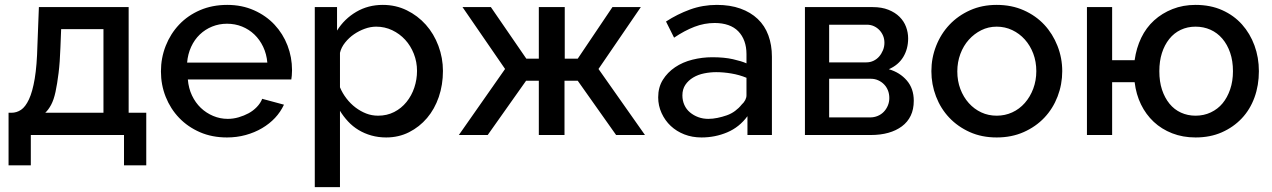

<svg xmlns="http://www.w3.org/2000/svg" viewBox="-20 -552 5200 785"><path d="M15 124V-91H27Q48 -91 66 -103Q84 -115 98.5 -146Q113 -177 122 -230.5Q131 -284 133 -367L139 -523H506V-91H578V124H487V0H106V124ZM403 -91V-433H230L227 -357Q225 -298 219.5 -253.5Q214 -209 207 -176.5Q200 -144 189 -123.5Q178 -103 165 -91Z M908 10Q847 10 797.5 -11.5Q748 -33 712.5 -70Q677 -107 657.5 -156Q638 -205 638 -260Q638 -315 657.5 -364.5Q677 -414 712.5 -451.5Q748 -489 798 -510.5Q848 -532 909 -532Q969 -532 1018.5 -510Q1068 -488 1102.5 -451Q1137 -414 1155.5 -366Q1174 -318 1174 -265Q1174 -253 1173 -243Q1172 -233 1171 -227H748Q751 -191 765 -161.5Q779 -132 801 -111Q823 -90 851.5 -78Q880 -66 911 -66Q934 -66 956 -72.5Q978 -79 996.5 -89Q1015 -99 1030 -114.5Q1045 -130 1052 -148L1141 -124Q1127 -94 1104.5 -70Q1082 -46 1051.5 -28Q1021 -10 984.5 0Q948 10 908 10ZM1073 -296Q1070 -331 1056 -360.5Q1042 -390 1020 -411Q998 -432 969.5 -443.5Q941 -455 908 -455Q876 -455 847.5 -443.5Q819 -432 797 -411Q775 -390 761.5 -360.5Q748 -331 745 -296Z M1559 10Q1527 10 1498.5 2Q1470 -6 1446 -20.5Q1422 -35 1403 -55.5Q1384 -76 1370 -99V213H1267V-523H1358V-427Q1388 -475 1436.5 -503.5Q1485 -532 1545 -532Q1598 -532 1643 -510Q1688 -488 1721 -451Q1754 -414 1772.5 -364.5Q1791 -315 1791 -262Q1791 -205 1774 -155.5Q1757 -106 1726 -69.5Q1695 -33 1652.5 -11.5Q1610 10 1559 10ZM1526 -79Q1562 -79 1591.5 -94Q1621 -109 1642 -135Q1663 -161 1674 -194Q1685 -227 1685 -262Q1685 -299 1672 -332Q1659 -365 1636.5 -389.5Q1614 -414 1583.5 -428.5Q1553 -443 1518 -443Q1495 -443 1471.5 -434.5Q1448 -426 1427.5 -412Q1407 -398 1391 -378Q1375 -358 1370 -336V-195Q1380 -171 1396.5 -149.5Q1413 -128 1433.5 -112.5Q1454 -97 1477 -88Q1500 -79 1526 -79Z M1856 0 2045 -270 1871 -523H1987L2132 -312H2183V-523H2289V-312H2342L2484 -523H2600L2427 -270L2617 0H2499L2342 -222H2288V0H2183V-222H2131L1974 0Z M3036 0V-77Q3003 -32 2953.5 -11Q2904 10 2848 10Q2810 10 2778 -2.5Q2746 -15 2722.5 -37Q2699 -59 2685 -89.5Q2671 -120 2671 -154Q2671 -195 2690 -225.5Q2709 -256 2740 -277Q2771 -298 2811 -308Q2851 -318 2892 -318Q2941 -318 2976.5 -310Q3012 -302 3032 -293V-331Q3032 -360 3023.5 -383.5Q3015 -407 2998.5 -424Q2982 -441 2957.5 -449.5Q2933 -458 2902 -458Q2860 -458 2819.5 -442.5Q2779 -427 2736 -398L2703 -464Q2749 -494 2801 -513Q2853 -532 2911 -532Q2965 -532 3007 -517Q3049 -502 3078 -474.5Q3107 -447 3121.5 -407.5Q3136 -368 3136 -320V0ZM3012 -124Q3022 -133 3027 -143Q3032 -153 3032 -162V-234Q3003 -246 2970.5 -251.5Q2938 -257 2908 -257Q2884 -257 2859 -252Q2834 -247 2814 -235Q2794 -223 2782 -205Q2770 -187 2770 -162Q2770 -141 2778 -123Q2786 -105 2801 -92.5Q2816 -80 2835 -73Q2854 -66 2876 -66Q2894 -66 2913.5 -70Q2933 -74 2951.5 -80.5Q2970 -87 2985.5 -98.5Q3001 -110 3012 -124Z M3271 0V-523H3548Q3585 -523 3612.5 -512Q3640 -501 3658 -483Q3676 -465 3684.5 -442Q3693 -419 3693 -395Q3693 -352 3673 -319Q3653 -286 3614 -269Q3659 -256 3687.5 -223Q3716 -190 3716 -140Q3716 -105 3703.5 -79Q3691 -53 3667.5 -35.5Q3644 -18 3612 -9Q3580 0 3540 0ZM3370 -72H3538Q3554 -72 3568.5 -78Q3583 -84 3593.5 -95Q3604 -106 3610 -120.5Q3616 -135 3616 -151Q3616 -168 3610.5 -182Q3605 -196 3595 -206.5Q3585 -217 3571 -223.5Q3557 -230 3540 -230H3370ZM3370 -297H3522Q3538 -297 3551.5 -303.5Q3565 -310 3574.5 -321Q3584 -332 3590 -346.5Q3596 -361 3596 -377Q3596 -393 3590.5 -406Q3585 -419 3575.5 -429Q3566 -439 3553 -445Q3540 -451 3524 -451H3370Z M4055 10Q3994 10 3945 -12Q3896 -34 3861 -71Q3826 -108 3807 -157.5Q3788 -207 3788 -261Q3788 -315 3807.5 -364.5Q3827 -414 3862 -451Q3897 -488 3946 -510Q3995 -532 4055 -532Q4116 -532 4165.5 -510Q4215 -488 4249.5 -451Q4284 -414 4303.5 -364.5Q4323 -315 4323 -261Q4323 -207 4304 -157.5Q4285 -108 4250 -71Q4215 -34 4165.5 -12Q4116 10 4055 10ZM3894 -260Q3894 -221 3906.5 -188Q3919 -155 3941 -130.5Q3963 -106 3992 -92.5Q4021 -79 4055 -79Q4089 -79 4118.5 -92.5Q4148 -106 4170 -131Q4192 -156 4204.5 -189.5Q4217 -223 4217 -261Q4217 -300 4204.5 -333Q4192 -366 4170 -390.5Q4148 -415 4118.5 -429Q4089 -443 4055 -443Q4021 -443 3992 -428.5Q3963 -414 3941 -389.5Q3919 -365 3906.5 -331.5Q3894 -298 3894 -260Z M4868 10Q4816 10 4772.5 -7Q4729 -24 4697 -54Q4665 -84 4645 -125Q4625 -166 4619 -216H4527V0H4424V-523H4527V-306H4619Q4626 -356 4646 -397.5Q4666 -439 4698.5 -468.5Q4731 -498 4774 -515Q4817 -532 4868 -532Q4929 -532 4977 -510.5Q5025 -489 5058 -452Q5091 -415 5109 -366Q5127 -317 5127 -261Q5127 -203 5109 -153.5Q5091 -104 5057 -68Q5023 -32 4975.5 -11Q4928 10 4868 10ZM4868 -79Q4902 -79 4930.5 -92.5Q4959 -106 4978.5 -129.5Q4998 -153 5009.5 -186.5Q5021 -220 5021 -261Q5021 -303 5009.5 -336.5Q4998 -370 4977.5 -394Q4957 -418 4929 -430.5Q4901 -443 4868 -443Q4835 -443 4807.5 -430Q4780 -417 4760.5 -392.5Q4741 -368 4730.5 -335Q4720 -302 4720 -261Q4720 -218 4731 -185Q4742 -152 4761.5 -128Q4781 -104 4808.5 -91.5Q4836 -79 4868 -79Z"/></svg>

Font: Rising Sun Medium
Style: Regular
Weight: 500
Designer: Matt McInerney, Pablo Impallari, Rodrigo Fuenzalida (Raleway font), Stephen Hutchings (Greek), Cristiano Sobral (main ch
Foundry: The Rising Sun Project Authors
Version: Version 4.327; ttfautohint (v1.8.4.7-5d5b-dirty)